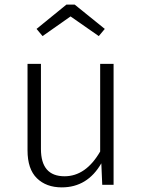

<svg xmlns="http://www.w3.org/2000/svg" viewBox="-20 -799 616 830"><path d="M247 11Q180 11 139.5 -28.5Q99 -68 99 -149V-523H157V-155Q157 -37 259 -37Q351 -37 413 -144V-523H471V0H422L418 -93Q358 11 247 11ZM407 -643 285 -728 164 -643 138 -674 267 -779H303L433 -674Z"/></svg>

Font: Trujillo Light
Style: Regular
Weight: 300
Designer: Fira Sans original fonts by bBox Type GmbH, Carrois Corporate GbR, & Edenspiekermann AG / Changes by Cristiano Sobral
Foundry: Fira Sans original fonts by bBox Type GmbH, Carrois Corporate GbR, & Edenspiekermann AG / Changes by Cristiano Sobral
Version: Version 4.301;July 28, 2020;FontCreator 13.0.0.2655 64-bit